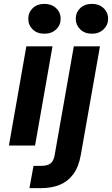

<svg xmlns="http://www.w3.org/2000/svg" viewBox="-20 -751 578 991"><path d="M26 0 116 -512H251L161 0ZM209 -577Q172 -577 149 -599Q126 -621 126 -654Q126 -687 149 -709Q172 -731 209 -731Q246 -731 269.5 -709Q293 -687 293 -654Q293 -621 269.5 -599Q246 -577 209 -577ZM132 220 153 105H193Q226 105 241.5 92Q257 79 262 50L361 -512H496L397 49Q386 111 358 148.5Q330 186 288 203Q246 220 193 220ZM455 -577Q417 -577 394 -599.5Q371 -622 371 -654Q371 -687 394 -709Q417 -731 455 -731Q491 -731 514.5 -709Q538 -687 538 -654Q538 -622 514.5 -599.5Q491 -577 455 -577Z"/></svg>

Font: DM Sans 12pt
Style: Bold Italic
Weight: 700
Italic angle: -10°
Version: Version 4.004;gftools[0.9.30]